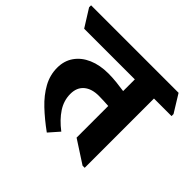

<svg xmlns="http://www.w3.org/2000/svg" viewBox="-219 -814 1021 1021"><g transform="rotate(45 291.5 -303.5)"><path d="M244 19Q186 -23 139.5 -67Q93 -111 66 -160Q39 -209 39 -264Q39 -316 66 -354.5Q93 -393 141.5 -414Q190 -435 254 -435Q285 -435 317 -431.5Q349 -428 375 -424V-512H-6L-68 -611V-626H590L651 -527V-512H519V9H503L375 -74V-312Q359 -313 340 -314Q321 -315 302 -315Q248 -315 217.5 -289Q187 -263 187 -215Q187 -165 215.5 -121.5Q244 -78 295 -39Z"/></g></svg>

Font: Noto Serif Devanagari ExtraBold
Style: Regular
Weight: 800
Designer: Universal Thirst, Indian Type Foundry and the Monotype Design Team
Foundry: Monotype Imaging Inc.
Version: Version 2.004; ttfautohint (v1.8.4.7-5d5b)